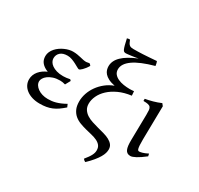

<svg xmlns="http://www.w3.org/2000/svg" viewBox="-201 -1022 1556 1501"><g transform="rotate(30 577.0 -271.0)"><path d="M396.5 -439Q387.2 -422.9 377.2 -410.2Q367.2 -397.5 358.4 -388.7Q349.6 -379.9 342.8 -375.5Q335.9 -371.1 332.5 -371.1Q327.1 -371.1 314 -378.7Q300.8 -386.2 283.2 -395.5Q265.6 -404.8 244.9 -412.4Q224.1 -419.9 204.6 -419.9Q161.6 -419.9 139.4 -399.4Q117.2 -378.9 117.2 -347.2Q117.2 -332 125.5 -317.1Q133.8 -302.2 150.6 -290.3Q167.5 -278.3 192.6 -270.8Q217.8 -263.2 252 -263.2Q265.1 -263.2 281.7 -265.1Q298.3 -267.1 313 -270.5L322.8 -260.3L297.9 -214.8Q283.7 -218.8 272.9 -220.5Q262.2 -222.2 250.5 -222.2Q215.3 -222.2 189 -213.4Q162.6 -204.6 145 -191.4Q127.4 -178.2 118.7 -163.1Q109.9 -147.9 109.9 -135.3Q109.9 -118.2 119.4 -102.8Q128.9 -87.4 146 -75.2Q163.1 -63 186.5 -55.9Q210 -48.8 237.8 -48.8Q254.9 -48.8 272.2 -50.8Q289.6 -52.7 308.1 -57.9Q326.7 -63 347.4 -71.8Q368.2 -80.6 391.6 -93.8L402.8 -67.9Q377.9 -45.9 355.5 -30.3Q333 -14.6 309.1 -4.6Q285.2 5.4 258.8 10Q232.4 14.6 200.2 14.6Q163.1 14.6 132.6 5.4Q102.1 -3.9 80.1 -20.5Q58.1 -37.1 46.1 -59.8Q34.2 -82.5 34.2 -109.4Q34.2 -130.4 41.5 -149.2Q48.8 -168 62 -183.8Q75.2 -199.7 93 -212.2Q110.8 -224.6 131.3 -233.4Q94.7 -247.1 74.2 -270.8Q53.7 -294.4 53.7 -330.6Q53.7 -351.1 62 -369.4Q70.3 -387.7 84 -403.1Q97.7 -418.5 115.2 -430.7Q132.8 -442.9 151.9 -451.4Q170.9 -460 189.7 -464.4Q208.5 -468.8 224.6 -468.8Q246.1 -468.8 263.7 -465.8Q281.2 -462.9 296.6 -459.2Q312 -455.6 325.4 -452.6Q338.9 -449.7 352.5 -449.7Q354 -449.7 357.9 -450.4Q361.8 -451.2 366.5 -451.9Q371.1 -452.6 375.2 -453.4Q379.4 -454.1 380.9 -454.1Q386.2 -451.7 389.4 -447.8Q392.6 -443.8 396.5 -439Z M838.4 -693.4Q715.8 -659.7 656.2 -617.4Q596.7 -575.2 596.7 -524.9Q596.7 -499.5 610.6 -482.7Q624.5 -465.8 647 -455.6Q669.4 -445.3 697.5 -440.9Q725.6 -436.5 753.9 -436.5Q764.2 -436.5 773.7 -437.3Q783.2 -438 791.5 -439Q792.5 -429.2 793 -419.4Q793.5 -409.7 794.4 -399.9Q730 -391.6 681.2 -368.9Q632.3 -346.2 599.4 -315.2Q566.4 -284.2 549.8 -248.3Q533.2 -212.4 533.2 -178.2Q533.2 -147.5 546.9 -126.5Q560.5 -105.5 582.5 -91.3Q604.5 -77.1 632.8 -67.9Q661.1 -58.6 690.9 -50.8Q720.7 -43 749 -35.2Q777.3 -27.3 799.3 -15.6Q821.3 -3.9 835 12.9Q848.6 29.8 848.6 55.7Q848.6 69.8 843.8 87.4Q838.9 105 826.4 126.5Q814 147.9 792.7 174.1Q771.5 200.2 738.8 231.4Q731 228.5 726.1 224.1Q721.2 219.7 716.3 213.9Q731.4 195.3 741.9 180.4Q752.4 165.5 758.8 152.8Q765.1 140.1 767.8 129.4Q770.5 118.7 770.5 107.9Q770.5 81.1 757.1 64.7Q743.7 48.3 721.9 38.1Q700.2 27.8 672.4 21.2Q644.5 14.6 615.2 7.1Q585.9 -0.5 558.1 -11Q530.3 -21.5 508.5 -39.6Q486.8 -57.6 473.4 -85.7Q460 -113.8 460 -156.2Q460 -192.4 472.4 -229.2Q484.9 -266.1 508.3 -299.1Q531.7 -332 564.7 -358.4Q597.7 -384.8 638.7 -399.9Q602.1 -407.2 578.9 -419.4Q555.7 -431.6 543 -446.5Q530.3 -461.4 525.6 -477.5Q521 -493.7 521 -508.3Q521 -558.6 564 -600.1Q606.4 -641.6 695.3 -678.2Q684.1 -675.8 667.5 -672.9Q650.9 -670.4 634.8 -668.2Q618.7 -666 605.7 -664.6Q592.8 -663.1 588.4 -663.1Q578.6 -663.1 572.3 -666.3Q565.9 -669.4 560.8 -680.4Q555.7 -691.4 550 -712.4Q544.4 -733.4 536.6 -769Q543.5 -771.5 549.6 -772.2Q555.7 -772.9 562.5 -772.9Q568.4 -756.8 574 -746.8Q579.6 -736.8 586.2 -731.2Q592.8 -725.6 601.6 -723.6Q610.4 -721.7 623 -721.7Q642.6 -721.7 662.8 -722.2Q683.1 -722.7 707.3 -723.9Q731.4 -725.1 761 -727.3Q790.5 -729.5 828.6 -732.4Q832.5 -724.6 835 -713.1Q837.4 -701.7 838.4 -693.4Z M1142.1 -53.2Q1097.2 -18.1 1066.4 -1.7Q1035.6 14.6 1019.5 14.6Q1002.4 14.6 991.5 7.8Q980.5 1 974.1 -12.9Q967.8 -26.9 965.3 -48.3Q962.9 -69.8 963.4 -99.1L967.3 -326.7Q967.8 -352.1 966.3 -368.2Q964.8 -384.3 957.8 -393.6Q950.7 -402.8 935.5 -406.2Q920.4 -409.7 893.6 -409.7V-429.2Q925.3 -434.6 961.4 -444.6Q997.6 -454.6 1029.8 -468.8L1045.4 -449.2L1040.5 -147.9Q1040 -114.3 1041.5 -94.7Q1043 -75.2 1045.9 -65.2Q1048.8 -55.2 1053 -52.7Q1057.1 -50.3 1062.5 -50.3Q1069.8 -50.3 1088.1 -54.9Q1106.4 -59.6 1137.2 -75.2Z"/></g></svg>

Font: Gentium Plus
Style: Regular
Weight: 400
Designer: J. Victor Gaultney, Annie Olsen, Iska Routamaa
Foundry: SIL International
Version: Version 1.510